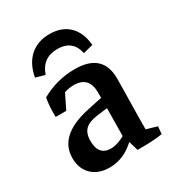

<svg xmlns="http://www.w3.org/2000/svg" viewBox="-138 -623 657 717"><g transform="rotate(-30 191.0 -265.0)"><path d="M180.7 -537.1Q232.9 -537.1 263.9 -507.3Q294.9 -477.5 299.8 -421.9L257.3 -411.1Q244.1 -474.1 178.7 -474.1Q113.8 -474.1 92.8 -412.1L53.2 -423.3Q63.5 -478.5 96.7 -507.8Q129.9 -537.1 180.7 -537.1ZM227.5 -52.7Q227.5 -93.3 228.5 -135.5Q229.5 -177.7 229.5 -214.8V-257.3Q229.5 -326.7 164.1 -326.7Q121.1 -326.7 83.5 -298.3L46.9 -257.3Q45.4 -302.2 52.2 -338.4Q119.6 -376.5 197.3 -376.5Q317.4 -376.5 317.4 -267.1Q317.4 -253.4 316.9 -225.6Q316.4 -197.8 315.9 -166Q315.4 -134.3 314.9 -106.7Q314.5 -79.1 314.5 -64.5ZM46.9 -257.3 53.2 -313.5 133.8 -341.3 92.3 -257.3ZM127.9 7.3Q80.1 7.3 52 -19.8Q23.9 -46.9 23.9 -92.8Q23.9 -190.9 167.5 -221.2L250 -238.8L256.3 -193.4L186.5 -184.6Q148.4 -180.2 131.3 -163.8Q114.3 -147.5 114.3 -114.7Q114.3 -51.8 167.5 -51.8Q204.6 -51.8 255.9 -88.4L264.6 -67.9Q205.1 7.3 127.9 7.3ZM250 2 231 -64 314.5 -85.9V-29.8L301.3 -53.2L360.4 -36.1L357.4 -3.9Q316.4 2.9 250 2Z"/></g></svg>

Font: Markazi Text Medium
Style: Regular
Weight: 500
Designer: Borna Izadpanah (Arabic designer), Fiona Ross (Arabic design director) and Florian Runge (Latin designer)
Foundry: Borna Izadpanah and Florian Runge
Version: Version 1.001